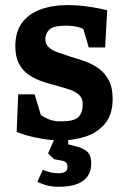

<svg xmlns="http://www.w3.org/2000/svg" viewBox="-20 -529 490 743"><path d="M217.4 14.3Q180.6 14.3 144.8 8.4Q108.9 2.4 82 -5.5Q55.1 -13.4 44.5 -18.8L50.4 -164H114L138.3 -83.4Q146 -78.1 165.7 -68.7Q185.4 -59.3 215.7 -59.3Q266.6 -59.3 283.3 -75.9Q300.1 -92.4 300.1 -126.1Q300.1 -148.7 286.4 -161.5Q272.6 -174.2 249.6 -182.2Q226.5 -190.1 199.6 -197.3Q171.9 -204.3 143.9 -213.7Q115.9 -223.1 92.2 -239Q68.4 -255 53.8 -281.8Q39.3 -308.5 39.3 -350.3Q39.3 -404.9 64.8 -440.1Q90.4 -475.4 136.4 -492.3Q182.4 -509.3 243 -509.3Q275 -509.3 306.3 -505.5Q337.5 -501.7 361.7 -496.7Q385.8 -491.8 394.8 -489L386.9 -345.3H323.6L302.7 -416.3Q290.8 -423 273.4 -426.4Q255.9 -429.7 236.4 -429.7Q187 -429.7 171.2 -414.5Q155.4 -399.3 155.4 -377.7Q155.4 -358.4 168.5 -346.3Q181.5 -334.2 203.3 -326.4Q225.2 -318.5 251 -310.3Q278.8 -302.3 308 -291.9Q337.2 -281.5 361.4 -264.4Q385.6 -247.2 400.7 -218.7Q415.9 -190.3 415.9 -146.8Q415.9 -85.6 386.5 -50.6Q357 -15.5 311.2 -0.6Q265.4 14.3 217.4 14.3ZM209.2 193.7Q181.7 193.7 163 188.9Q144.2 184.1 124.9 174.7L145.4 128.1Q163.2 135.3 176.5 138.3Q189.8 141.3 206 141.3Q221.7 141.3 231.4 136.3Q241.1 131.4 241.1 115.8Q241.1 105.7 235.8 100.2Q230.4 94.7 218.3 92.4L188.8 87L166.1 64.3L194.8 0H244V29.8L265.5 35.1Q296.7 41.7 314.9 55.7Q333 69.7 333 104.2Q333 133.1 319 153.1Q305 173.1 277.8 183.4Q250.6 193.7 209.2 193.7Z"/></svg>

Font: Faustina Light
Style: Regular
Weight: 300
Designer: Alfonso Garcia
Foundry: http://www.omnibus-type.com
Version: Version 1.200